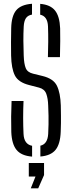

<svg xmlns="http://www.w3.org/2000/svg" viewBox="-20 -826 382 1020"><path d="M194.5 5.5V-52Q233 -60.5 236 -115Q237.5 -143 237.8 -165.2Q238 -187.5 237.8 -210.8Q237.5 -234 236 -265.5Q235 -302.5 225.8 -327.8Q216.5 -353 187.5 -360.5L135.5 -374Q77.5 -388.5 59 -425.2Q40.5 -462 39 -531Q38 -563.5 38.5 -602Q39 -640.5 39.5 -676.5Q41 -741 66 -771.2Q91 -801.5 150 -806V-748.5Q127.5 -744.5 117.5 -729Q107.5 -713.5 106 -685.5Q104 -647.5 104.2 -608.8Q104.5 -570 106 -531Q107.5 -486.5 116.8 -464Q126 -441.5 156 -434.5L205 -422.5Q264 -408.5 282.5 -370.2Q301 -332 303 -265.5Q303.5 -234.5 303.8 -213.2Q304 -192 303.8 -172Q303.5 -152 302.5 -125Q300 -60.5 275 -29.8Q250 1 194.5 5.5ZM234.5 -522.5Q236 -563.5 236.2 -604.2Q236.5 -645 235 -685.5Q233 -739.5 193.5 -748V-805.5Q247.5 -801 272.2 -770.2Q297 -739.5 299.5 -675.5Q300 -648 300 -607.8Q300 -567.5 298.5 -522.5ZM150.5 6Q93.5 1.5 68 -29.5Q42.5 -60.5 40 -125Q39 -171 39.2 -206.8Q39.5 -242.5 41.5 -289.5H105Q103 -245 103 -200.8Q103 -156.5 105 -115Q107.5 -59.5 150.5 -51.5ZM143.5 174.5 168.5 112H133V40H214V104L183 174.5Z"/></svg>

Font: Big Shoulders Stencil Display
Style: Regular
Weight: 400
Designer: Patric King
Foundry: XO Type Co
Version: Version 1.000